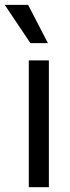

<svg xmlns="http://www.w3.org/2000/svg" viewBox="-53 -783 291 803"><path d="M67.4 -530.3V0H151.4V-530.3ZM-33.2 -762.7 74.2 -602.5H147.5L64.5 -762.7Z"/></svg>

Font: Pretendard Variable
Style: Regular
Weight: 400
Designer: Base glyphs from Inter by Rasmus Andersson; Hangeul glyphs from Noto Sans CJK(Source Han Sans) by Jang Soo-young and Kan
Foundry: Kil Hyung-jin
Version: Version 1.309;Glyphs 3.2 (3225)